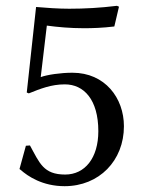

<svg xmlns="http://www.w3.org/2000/svg" viewBox="-20 -630 505 660"><path d="M202 10C321 10 406 -78 406 -196C406 -293 341 -380 229 -380C188 -380 142 -373 120 -365L141 -542C178 -537 221 -533 268 -533C298 -533 332 -534 373 -539L389 -607L382 -610C325 -603 271 -600 218 -600C181 -600 138 -603 104 -606L72 -312L79 -309C119 -325 156 -340 203 -340C268 -340 318 -288 318 -179C318 -87 272 -30 204 -30C129 -30 116 -70 83 -130L69 -129L47 -49L51 -46C76 -24 126 10 202 10Z"/></svg>

Font: Libertinus Sans
Style: Regular
Weight: 400
Designer: Philipp H. Poll, Khaled Hosny
Foundry: Caleb Maclennan
Version: Version 7.050;RELEASE